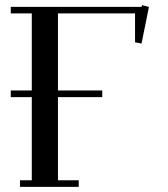

<svg xmlns="http://www.w3.org/2000/svg" viewBox="-20 -729 655 749"><path d="M22 -350.1V-376H104V-676.8H22V-702.1H532.2L534.2 -709L561 -702.1L532.2 -559.1L506.8 -564V-676.8H206.1V-376H378.9V-350.1H206.1V-25.9H287.1V0H58.1V-25.9H104V-350.1Z"/></svg>

Font: Dehuti Alt
Style: Bold
Weight: 700
Version: Version 1.2